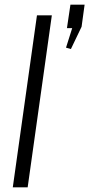

<svg xmlns="http://www.w3.org/2000/svg" viewBox="-20 -806 384 826"><path d="M203 -740 99 0H35L139 -740ZM344 -786 331 -691 285 -595 264 -601 314 -759 324 -685H268L283 -786Z"/></svg>

Font: Pathway Extreme Condensed ExtraLight
Style: Italic
Weight: 250
Width: 3
Italic angle: -8°
Version: Version 1.001;gftools[0.9.26]